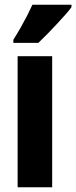

<svg xmlns="http://www.w3.org/2000/svg" viewBox="-20 -786 320 806"><path d="M199 0H54V-550H199ZM280 -756Q271 -743 254.5 -724.5Q238 -706 218.5 -685Q199 -664 179 -643.5Q159 -623 141 -606H36V-619Q53 -646 67.5 -671.5Q82 -697 94 -720.5Q106 -744 116 -766H280Z"/></svg>

Font: Noto Sans Khmer ExtraCondensed ExtraBold
Style: Regular
Weight: 800
Width: 2
Designer: Danh Hong and the Monotype Design Team
Foundry: Monotype Imaging Inc.
Version: Version 2.004